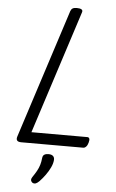

<svg xmlns="http://www.w3.org/2000/svg" viewBox="-77 -1064 849 1406"><g transform="rotate(5 347.0 -361.5)"><path d="M109 0Q64 0 77 -40L383 -988Q388 -1002 398 -1008.5Q408 -1015 430 -1015Q453 -1015 464 -1008Q475 -1001 469 -985L177 -80H588Q599 -80 603 -70.5Q607 -61 601 -40Q596 -21 586 -10.5Q576 0 565 0ZM218 289Q206 280 205 269.5Q204 259 212 247Q230 221 242.5 198.5Q255 176 262 153Q269 130 272 100Q274 83 285.5 76Q297 69 316 69Q339 69 350 80Q361 91 359 110Q357 135 343.5 163.5Q330 192 310 220Q290 248 267 272Q254 285 242.5 290Q231 295 218 289Z"/></g></svg>

Font: Playwrite MX
Style: Regular
Weight: 400
Designer: Veronika Burian, José Scaglione
Foundry: TypeTogether
Version: Version 1.002